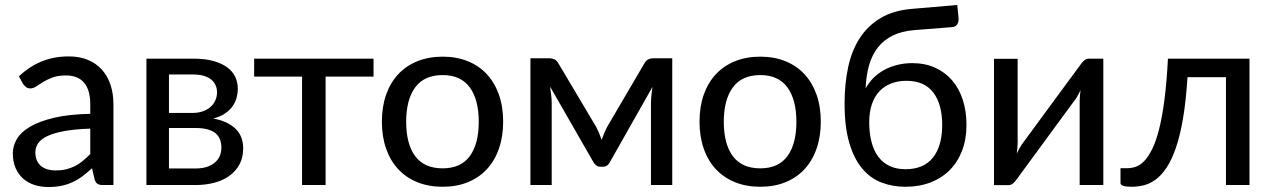

<svg xmlns="http://www.w3.org/2000/svg" viewBox="-20 -743 5107 771"><path d="M393.5 0Q379.5 0 372 -4.5Q364.5 -9 360 -22L349.5 -67.5Q330 -49.5 311 -35.2Q292 -21 271.2 -11.5Q250.5 -2 227 3Q203.5 8 174.5 8Q144.5 8 118.5 -0.2Q92.5 -8.5 73.2 -25.5Q54 -42.5 42.8 -67.8Q31.5 -93 31.5 -127.5Q31.5 -157.5 47.8 -185Q64 -212.5 100.8 -234.2Q137.5 -256 196.8 -270Q256 -284 342.5 -286V-324Q342.5 -381.5 317.8 -410.8Q293 -440 245 -440Q212.5 -440 190.8 -431.8Q169 -423.5 153.2 -413.8Q137.5 -404 125.5 -396Q113.5 -388 101.5 -388Q91.5 -388 84.8 -393.2Q78 -398.5 73 -405.5L56 -436.5Q98.5 -476.5 147.8 -496.5Q197 -516.5 256.5 -516.5Q299.5 -516.5 333 -502.5Q366.5 -488.5 389.2 -463.2Q412 -438 423.8 -402.5Q435.5 -367 435.5 -324V0ZM203 -58.5Q225.5 -58.5 244.8 -63Q264 -67.5 280.8 -76Q297.5 -84.5 312.5 -96.8Q327.5 -109 342.5 -124.5V-226.5Q282.5 -224.5 240.5 -217Q198.5 -209.5 172.2 -197.5Q146 -185.5 134 -168.8Q122 -152 122 -132Q122 -112.5 128.2 -98.5Q134.5 -84.5 145.5 -75.8Q156.5 -67 171.2 -62.8Q186 -58.5 203 -58.5Z M568 -507.5H756.5Q803.5 -507.5 837.2 -498Q871 -488.5 892.8 -472.2Q914.5 -456 924.8 -434Q935 -412 935 -386.5Q935 -370 930.5 -352Q926 -334 914.8 -317.5Q903.5 -301 884.2 -287.8Q865 -274.5 836 -267Q893 -257 924.8 -227Q956.5 -197 956.5 -147.5Q956.5 -110 941.5 -82.5Q926.5 -55 900.5 -36.5Q874.5 -18 839.8 -9Q805 0 765.5 0H568ZM658.5 -229V-66.5H765Q813.5 -66.5 841.2 -89Q869 -111.5 869 -150.5Q869 -167.5 863.8 -182Q858.5 -196.5 846.5 -207Q834.5 -217.5 814.5 -223.2Q794.5 -229 765.5 -229ZM658.5 -289.5H753.5Q775 -289.5 793 -295.5Q811 -301.5 824 -312.5Q837 -323.5 844.2 -338.8Q851.5 -354 851.5 -372.5Q851.5 -386 846.5 -398.8Q841.5 -411.5 830.2 -421.8Q819 -432 800 -438Q781 -444 753.5 -444H658.5Z M1000.5 -507.5H1480V-435.5H1287.5V0H1193V-435.5H1000.5Z M1757.5 -515.5Q1813.5 -515.5 1858.5 -497.2Q1903.5 -479 1935 -445Q1966.5 -411 1983.5 -362.8Q2000.5 -314.5 2000.5 -254.5Q2000.5 -194.5 1983.5 -146Q1966.5 -97.5 1935 -63.5Q1903.5 -29.5 1858.5 -11.2Q1813.5 7 1757.5 7Q1701.5 7 1656.2 -11.2Q1611 -29.5 1579.2 -63.5Q1547.5 -97.5 1530.5 -146Q1513.5 -194.5 1513.5 -254.5Q1513.5 -314.5 1530.5 -362.8Q1547.5 -411 1579.2 -445Q1611 -479 1656.2 -497.2Q1701.5 -515.5 1757.5 -515.5ZM1757.5 -67Q1830.5 -67 1866.5 -116Q1902.5 -165 1902.5 -254Q1902.5 -342.5 1866.5 -392Q1830.5 -441.5 1757.5 -441.5Q1683.5 -441.5 1647.2 -392Q1611 -342.5 1611 -254Q1611 -165 1647.2 -116Q1683.5 -67 1757.5 -67Z M2374.5 -232.5Q2380.5 -221 2386 -207.8Q2391.5 -194.5 2396 -181.5Q2400.5 -194.5 2406 -207.8Q2411.5 -221 2417.5 -232.5L2567 -487.5Q2574 -500.5 2583.5 -504.8Q2593 -509 2603 -509H2679.5V0H2594V-327.5Q2594 -342 2595.8 -360.2Q2597.5 -378.5 2600 -394L2428.5 -91Q2424.5 -83 2417.5 -78.2Q2410.5 -73.5 2401.5 -73.5H2391Q2382 -73.5 2375 -78.2Q2368 -83 2363.5 -91L2189 -395Q2191.5 -379 2193.5 -360.5Q2195.5 -342 2195.5 -327.5V0H2110V-509H2186.5Q2196.5 -509 2206.2 -504.8Q2216 -500.5 2223 -487.5L2374.5 -232.5Z M3033 -515.5Q3089 -515.5 3134 -497.2Q3179 -479 3210.5 -445Q3242 -411 3259 -362.8Q3276 -314.5 3276 -254.5Q3276 -194.5 3259 -146Q3242 -97.5 3210.5 -63.5Q3179 -29.5 3134 -11.2Q3089 7 3033 7Q2977 7 2931.8 -11.2Q2886.5 -29.5 2854.8 -63.5Q2823 -97.5 2806 -146Q2789 -194.5 2789 -254.5Q2789 -314.5 2806 -362.8Q2823 -411 2854.8 -445Q2886.5 -479 2931.8 -497.2Q2977 -515.5 3033 -515.5ZM3033 -67Q3106 -67 3142 -116Q3178 -165 3178 -254Q3178 -342.5 3142 -392Q3106 -441.5 3033 -441.5Q2959 -441.5 2922.8 -392Q2886.5 -342.5 2886.5 -254Q2886.5 -165 2922.8 -116Q2959 -67 3033 -67Z M3650.5 -622Q3600.5 -618 3564.8 -600.2Q3529 -582.5 3505.5 -552.8Q3482 -523 3470 -481.5Q3458 -440 3456 -388Q3468.5 -411 3487.2 -429.8Q3506 -448.5 3530 -461.8Q3554 -475 3582.8 -482.2Q3611.5 -489.5 3643 -489.5Q3694 -489.5 3734.2 -471.5Q3774.5 -453.5 3802.8 -421Q3831 -388.5 3846 -342.8Q3861 -297 3861 -241Q3861 -184.5 3843.5 -138.5Q3826 -92.5 3794 -60.2Q3762 -28 3716.8 -10.5Q3671.5 7 3616 7Q3564 7 3519.2 -10.2Q3474.5 -27.5 3441.8 -66.8Q3409 -106 3390.2 -170Q3371.5 -234 3371.5 -327.5Q3371.5 -407 3386 -474Q3400.5 -541 3433 -590.8Q3465.5 -640.5 3517 -671Q3568.5 -701.5 3643 -707.5L3824 -723L3829 -673.5Q3831 -657.5 3824.5 -646.2Q3818 -635 3802 -634ZM3616 -63.5Q3689 -63.5 3726.2 -110Q3763.5 -156.5 3763.5 -241Q3763.5 -325 3727.5 -371.8Q3691.5 -418.5 3620 -418.5Q3585.5 -418.5 3557.8 -407.5Q3530 -396.5 3510.5 -375.5Q3491 -354.5 3480.8 -323.5Q3470.5 -292.5 3470.5 -252.5Q3470.5 -207.5 3479.8 -172.5Q3489 -137.5 3507.2 -113.2Q3525.5 -89 3552.8 -76.2Q3580 -63.5 3616 -63.5Z M3971.5 0.5V-507H4066.5V-171Q4066.5 -161 4065.5 -149.2Q4064.5 -137.5 4063 -126Q4072 -145.5 4081.5 -160.5Q4082 -161.5 4092.8 -176Q4103.5 -190.5 4120.2 -213.2Q4137 -236 4158.2 -265Q4179.5 -294 4201.5 -324Q4253.5 -394.5 4319 -483.5Q4324.5 -492 4333.2 -499.8Q4342 -507.5 4353 -507.5H4410.5V0H4315.5V-336Q4315.5 -346 4316.5 -357.8Q4317.5 -369.5 4319 -381Q4314.5 -371 4309.8 -362.5Q4305 -354 4300.5 -347Q4299.5 -346 4289 -331.5Q4278.5 -317 4261.5 -294Q4244.5 -271 4223.2 -242Q4202 -213 4180 -183Q4128 -112.5 4063 -23.5Q4057.5 -15 4048.8 -7.2Q4040 0.5 4029 0.5Z M4997.5 -507.5V0H4903V-433H4748.5Q4742.5 -337 4730.5 -267Q4718.5 -197 4701.5 -148.2Q4684.5 -99.5 4664 -69Q4643.5 -38.5 4620.5 -21.8Q4597.5 -5 4573 1Q4548.5 7 4524 7Q4479.5 7 4479.5 -7.5V-67.5H4506Q4523 -67.5 4540.5 -73.2Q4558 -79 4574.5 -96Q4591 -113 4606.2 -143.2Q4621.5 -173.5 4634 -222.2Q4646.5 -271 4655.8 -341Q4665 -411 4670 -507.5Z"/></svg>

Font: Lato Medium
Style: Regular
Weight: 500
Designer: Lukasz Dziedzic
Foundry: tyPoland Lukasz Dziedzic
Version: Version 2.006; 2014-01-15